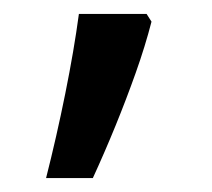

<svg xmlns="http://www.w3.org/2000/svg" viewBox="-20 -136 303 275"><path d="M190 -116 197 -105Q188 -70 174.5 -32Q161 6 145.5 44Q130 82 113 119H46Q61 60 73.5 -2Q86 -64 93 -116Z"/></svg>

Font: ubangla25
Style: Book
Weight: 400
Designer: Jelle Bosma - Monotype Design Team
Foundry: Monotype Imaging Inc.
Version: Version 2.003